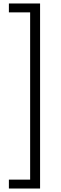

<svg xmlns="http://www.w3.org/2000/svg" viewBox="-20 -892 350 1102"><path d="M210 -872V190H31V139H153V-821H31V-872Z"/></svg>

Font: Yaldevi Light
Style: Regular
Weight: 300
Designer: Sol Matas, Rajitha Manaperi, Kosala Senevirathne
Foundry: Mooniak
Version: Version 1.100